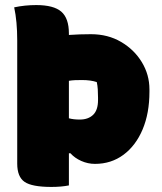

<svg xmlns="http://www.w3.org/2000/svg" viewBox="-20 -730 640 758"><path d="M36 -701Q78 -710 123 -710Q192 -710 222 -684Q252 -658 252 -598V-592Q294 -595 339 -595Q406 -595 458 -564.5Q510 -534 540 -484.5Q570 -435 570 -377V-368Q570 -283 543 -219Q516 -155 467.5 -119Q419 -83 355 -83Q327 -83 301 -94.5Q275 -106 258 -125H252V2Q222 8 183 8Q106 8 77 -12Q48 -32 48 -84V-570Q48 -646 36 -701ZM303 -414Q288 -414 276 -413.5Q264 -413 252 -411V-263Q270 -258 295 -258Q328 -258 347.5 -276.5Q367 -295 367 -335V-345Q367 -362 366 -377.5Q365 -393 362 -406Q350 -410 335.5 -412Q321 -414 303 -414Z"/></svg>

Font: Recursive Sn Csl St Blk
Style: Regular
Weight: 900
Version: Version 1.079;hotconv 1.0.112;makeotfexe 2.5.65598; ttfautoh